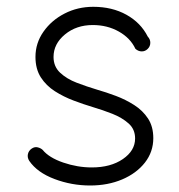

<svg xmlns="http://www.w3.org/2000/svg" viewBox="-20 -537 538 576"><path d="M422.9 -390.1Q415.5 -382.8 405.3 -382.8Q395 -382.8 386.2 -390.6Q371.1 -422.9 336.4 -442.4Q301.8 -461.9 258.3 -461.9Q209 -461.9 174.8 -433.6Q140.6 -405.3 140.6 -366.2Q140.6 -337.4 160.4 -318.8Q180.2 -300.3 210.2 -288.8Q240.2 -277.3 271 -268.1Q298.3 -260.3 327.6 -249.3Q356.9 -238.3 382.6 -221.9Q408.2 -205.6 424.1 -181.4Q439.9 -157.2 439.9 -122.6Q439.9 -81.5 414.8 -49.3Q389.6 -17.1 346.7 1.2Q303.7 19.5 250.5 19.5Q194.8 19.5 143.3 0Q91.8 -19.5 67.9 -54.2Q61.5 -64 63.7 -74.5Q65.9 -85 75.2 -91.3Q84 -97.2 93 -95Q102.1 -92.8 107.9 -87.4Q127 -64 169.7 -49.3Q212.4 -34.7 255.4 -34.7Q312 -34.7 348.6 -59.8Q385.3 -85 385.3 -121.6Q385.3 -149.4 365.7 -166.7Q346.2 -184.1 317.1 -195.6Q288.1 -207 258.3 -215.8Q230.5 -224.1 200.7 -235.4Q170.9 -246.6 144.8 -263.2Q118.7 -279.8 102.5 -304.9Q86.4 -330.1 86.4 -366.2Q86.4 -407.7 110.4 -441.9Q134.3 -476.1 173.6 -496.3Q212.9 -516.6 259.8 -516.6Q316.4 -516.6 359.4 -492.7Q402.3 -468.8 423.3 -427.2Q431.2 -418.9 430.9 -408.2Q430.7 -397.5 422.9 -390.1Z"/></svg>

Font: Mikhak-DS2-FD Light
Style: Regular
Weight: 300
Designer: Amin Abedi
Version: Version 3.2